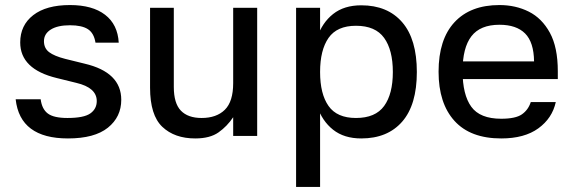

<svg xmlns="http://www.w3.org/2000/svg" viewBox="-20 -538 2270 760"><path d="M358 -369Q352 -407 328 -422.5Q304 -438 257 -438Q208 -438 181 -421Q154 -404 154 -375Q154 -347 174.5 -331.5Q195 -316 238 -305L315 -286Q460 -252 460 -143Q460 -75 407 -32.5Q354 10 249 10Q59 10 42 -145H141Q146 -106 169.5 -88.5Q193 -71 247 -71Q312 -71 337.5 -89Q363 -107 363 -138Q363 -191 282 -210L205 -229Q60 -264 60 -370Q60 -438 111.5 -478Q163 -518 257 -518Q346 -518 396 -479.5Q446 -441 450 -369Z M903 -507H998V0H903V-74Q879 -38 845 -14Q811 10 753 10Q671 10 622.5 -36Q574 -82 574 -191V-507H668V-194Q668 -129 696 -100Q724 -71 778 -71Q837 -71 870 -103.5Q903 -136 903 -209Z M1247 -507V202H1152V-507ZM1410 10Q1342 10 1298.5 -24.5Q1255 -59 1235 -118.5Q1215 -178 1215 -253Q1215 -329 1235 -388.5Q1255 -448 1298.5 -482.5Q1342 -517 1410 -517Q1514 -517 1572 -450Q1630 -383 1630 -253Q1630 -123 1572 -56.5Q1514 10 1410 10ZM1389 -71Q1466 -71 1500.5 -118.5Q1535 -166 1535 -253Q1535 -340 1500.5 -388Q1466 -436 1389 -436Q1314 -436 1280.5 -388Q1247 -340 1247 -253Q1247 -166 1280.5 -118.5Q1314 -71 1389 -71Z M1766 -295H2094Q2093 -371 2058.5 -405.5Q2024 -440 1957 -440Q1881 -440 1846 -394.5Q1811 -349 1811 -257Q1811 -163 1845.5 -115.5Q1880 -68 1964 -68Q2021 -68 2046 -85.5Q2071 -103 2081 -134H2180Q2166 -70 2111 -30Q2056 10 1964 10Q1842 10 1779 -59.5Q1716 -129 1716 -254Q1716 -382 1779 -450Q1842 -518 1957 -518Q2021 -518 2073 -492Q2125 -466 2156.5 -408.5Q2188 -351 2188 -256V-225H1765Z"/></svg>

Font: 42dot Sans Medium
Style: Regular
Weight: 500
Designer: 42dot
Version: Version 1.000